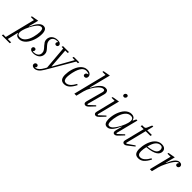

<svg xmlns="http://www.w3.org/2000/svg" viewBox="193 -2191 3837 3837"><g transform="rotate(45 2111.0 -273.0)"><path d="M-69 168H3L162 -468H74L80 -493L231 -520L178 -312L185 -310Q203 -349 223 -387.5Q243 -426 267 -456Q291 -486 319 -505Q347 -524 380 -524Q432 -524 453.5 -486Q475 -448 475 -386Q475 -344 467.5 -297.5Q460 -251 445 -207Q430 -163 408 -123Q386 -83 357.5 -53Q329 -23 293.5 -5.5Q258 12 217 12Q180 12 156 -3.5Q132 -19 121 -58H114L60 168H155L147 200H-77ZM204 -25Q270 -25 318.5 -81Q367 -137 392 -234Q402 -272 408.5 -314.5Q415 -357 415 -385Q415 -427 405 -452.5Q395 -478 363 -478Q344 -478 322.5 -465.5Q301 -453 280 -428Q256 -401 234 -365.5Q212 -330 193.5 -293.5Q175 -257 162 -223Q149 -189 143 -165L139 -148Q125 -89 141 -57Q157 -25 204 -25Z M619 12Q571 12 547.5 -4.5Q524 -21 524 -47Q524 -64 535.5 -77Q547 -90 567 -90Q584 -90 594.5 -80.5Q605 -71 605 -53Q605 -31 587 -16L588 -11Q592 -9 604 -9Q625 -9 649.5 -13.5Q674 -18 695 -30.5Q716 -43 730 -64Q744 -85 744 -118Q744 -138 739 -154Q734 -170 724.5 -185Q715 -200 701 -216.5Q687 -233 668 -253Q643 -281 626.5 -307.5Q610 -334 610 -374Q610 -408 623 -436Q636 -464 659 -483.5Q682 -503 713.5 -513.5Q745 -524 781 -524Q829 -524 852 -507.5Q875 -491 875 -466Q875 -448 863.5 -435Q852 -422 832 -422Q815 -422 804.5 -432Q794 -442 794 -459Q794 -470 799 -480Q804 -490 812 -496L810 -502Q807 -503 796 -503Q775 -503 752 -498.5Q729 -494 709.5 -482Q690 -470 677 -449Q664 -428 664 -395Q664 -375 669 -358.5Q674 -342 683.5 -326.5Q693 -311 707 -295Q721 -279 740 -258Q766 -230 782 -203.5Q798 -177 798 -139Q798 -104 784 -76Q770 -48 746 -28.5Q722 -9 689 1.5Q656 12 619 12Z M848 212Q816 212 797 197Q778 182 778 159Q778 138 791 123Q804 108 826 108Q845 108 855 119Q865 130 865 147Q865 173 845 184L850 188H854Q896 179 929.5 148.5Q963 118 995 59L1019 16L977 -481H932L940 -512H1110L1102 -481H1035L1065 -65H1071L1305 -481H1237L1245 -512H1400L1392 -481H1346L1019 79Q977 151 935 181.5Q893 212 848 212Z M1490 12Q1429 12 1401 -25Q1373 -62 1373 -135Q1373 -172 1379 -215Q1385 -258 1398 -301Q1411 -344 1431 -384.5Q1451 -425 1478.5 -456Q1506 -487 1541 -505.5Q1576 -524 1620 -524Q1671 -524 1702 -499.5Q1733 -475 1733 -437Q1733 -411 1719 -395Q1705 -379 1681 -379Q1661 -379 1651 -389.5Q1641 -400 1641 -416Q1641 -435 1654.5 -450.5Q1668 -466 1696 -468V-473Q1672 -494 1622 -494Q1596 -494 1571.5 -482.5Q1547 -471 1525.5 -445.5Q1504 -420 1485.5 -378.5Q1467 -337 1453 -278Q1450 -266 1446.5 -249Q1443 -232 1440 -212Q1437 -192 1434.5 -171Q1432 -150 1432 -131Q1432 -88 1447.5 -59Q1463 -30 1506 -30Q1551 -30 1594 -68.5Q1637 -107 1675 -178L1699 -167Q1650 -72 1601 -30Q1552 12 1490 12Z M2097 12Q2075 12 2062 -0.5Q2049 -13 2049 -33Q2049 -41 2051 -51Q2053 -61 2055 -71L2149 -418Q2153 -431 2153 -444Q2153 -479 2118 -479Q2095 -479 2070 -464.5Q2045 -450 2019 -424Q1996 -401 1973.5 -370.5Q1951 -340 1930.5 -305Q1910 -270 1894 -232Q1878 -194 1869 -158L1830 0H1773L1949 -705H1861L1867 -730L2019 -758L1904 -305L1910 -302Q1929 -338 1952.5 -377.5Q1976 -417 2004 -449.5Q2032 -482 2064.5 -503Q2097 -524 2136 -524Q2175 -524 2192.5 -504Q2210 -484 2210 -452Q2210 -441 2208 -430Q2206 -419 2203 -407L2104 -38L2122 -30L2245 -144L2262 -129L2184 -46Q2151 -11 2132.5 0.5Q2114 12 2097 12Z M2386 12Q2366 12 2353 -0.5Q2340 -13 2340 -33Q2340 -41 2342 -51Q2344 -61 2346 -71L2444 -468H2356L2362 -493L2515 -520L2394 -38L2412 -30L2535 -144L2552 -129L2474 -46Q2442 -12 2423 0Q2404 12 2386 12ZM2519 -651Q2501 -651 2492 -661Q2483 -671 2483 -684Q2483 -688 2483.5 -692Q2484 -696 2486 -702Q2491 -715 2502 -724.5Q2513 -734 2530 -734Q2548 -734 2557 -724Q2566 -714 2566 -701Q2566 -697 2565.5 -693Q2565 -689 2563 -683Q2558 -670 2547 -660.5Q2536 -651 2519 -651Z M2708 12Q2656 12 2635 -26Q2614 -64 2614 -127Q2614 -169 2621.5 -215Q2629 -261 2644 -305Q2659 -349 2681 -389Q2703 -429 2731.5 -459Q2760 -489 2795.5 -506.5Q2831 -524 2872 -524Q2912 -524 2937.5 -506Q2963 -488 2974 -446H2980L3013 -512H3044L2924 -38L2942 -30L3065 -144L3082 -129L3004 -46Q2972 -11 2953.5 0.5Q2935 12 2918 12Q2897 12 2885 0Q2873 -12 2873 -32Q2873 -40 2874.5 -52Q2876 -64 2878 -73L2911 -199L2904 -202Q2886 -162 2865.5 -123.5Q2845 -85 2821 -55Q2797 -25 2769 -6.5Q2741 12 2708 12ZM2726 -34Q2745 -34 2766.5 -46.5Q2788 -59 2809 -84Q2833 -111 2855 -146.5Q2877 -182 2895.5 -218.5Q2914 -255 2927 -289Q2940 -323 2946 -347L2950 -364Q2964 -423 2948 -455Q2932 -487 2885 -487Q2819 -487 2770.5 -431Q2722 -375 2697 -278Q2687 -240 2680.5 -197.5Q2674 -155 2674 -127Q2674 -85 2684 -59.5Q2694 -34 2726 -34Z M3192 12Q3171 12 3158.5 -0.5Q3146 -13 3146 -33Q3146 -41 3148 -51.5Q3150 -62 3152 -71L3254 -478H3168L3177 -512H3218Q3245 -512 3258 -520.5Q3271 -529 3281 -552L3323 -650H3354L3320 -512H3453L3445 -478H3311L3201 -38L3218 -30L3370 -135L3386 -118L3277 -32Q3259 -18 3247 -9Q3235 0 3226 4.5Q3217 9 3209 10.5Q3201 12 3192 12Z M3587 12Q3524 12 3496.5 -25.5Q3469 -63 3469 -138Q3469 -174 3475.5 -217Q3482 -260 3495 -303Q3508 -346 3528.5 -386Q3549 -426 3577.5 -456.5Q3606 -487 3642.5 -505.5Q3679 -524 3724 -524Q3744 -524 3764.5 -519.5Q3785 -515 3801.5 -504Q3818 -493 3828.5 -474.5Q3839 -456 3839 -428Q3839 -397 3824 -369.5Q3809 -342 3774.5 -320Q3740 -298 3684 -282.5Q3628 -267 3546 -261Q3539 -230 3533.5 -196.5Q3528 -163 3528 -132Q3528 -110 3531.5 -91.5Q3535 -73 3543.5 -59.5Q3552 -46 3566.5 -38Q3581 -30 3603 -30Q3649 -30 3693.5 -68.5Q3738 -107 3777 -178L3801 -167Q3752 -71 3701.5 -29.5Q3651 12 3587 12ZM3551 -284Q3666 -297 3725 -328.5Q3784 -360 3784 -423Q3784 -450 3769.5 -471Q3755 -492 3717 -492Q3665 -492 3622 -444Q3579 -396 3551 -284Z M4024 -468H3936L3941 -493L4092 -520L4041 -316L4047 -314Q4064 -354 4083 -391.5Q4102 -429 4124.5 -458.5Q4147 -488 4173.5 -506Q4200 -524 4232 -524Q4264 -524 4281.5 -508Q4299 -492 4299 -469Q4299 -449 4285.5 -433.5Q4272 -418 4251 -418Q4232 -418 4221.5 -429Q4211 -440 4211 -456Q4211 -467 4217 -477.5Q4223 -488 4231 -494L4227 -499H4225Q4199 -499 4169.5 -467.5Q4140 -436 4110 -388Q4100 -372 4084.5 -343Q4069 -314 4052.5 -279Q4036 -244 4021 -207Q4006 -170 3998 -137L3964 0H3907Z"/></g></svg>

Font: IBM Plex Serif Light
Style: Italic
Weight: 300
Italic angle: -14°
Designer: Mike Abbink, Paul van der Laan, Pieter van Rosmalen
Foundry: Bold Monday
Version: Version 3.001